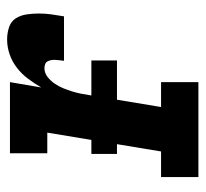

<svg xmlns="http://www.w3.org/2000/svg" viewBox="-39 -539 578 540"><g transform="rotate(-90 250.0 -269.0)"><path d="M22 0V-105H94L147 -425H89V-530H289L274 -442Q285 -461 298.5 -479Q312 -497 329.5 -510.5Q347 -524 367.5 -531Q388 -538 409 -538Q427 -538 443.5 -532.5Q460 -527 468.5 -513.5Q477 -500 479.5 -483Q482 -466 482 -448.5Q482 -431 479.5 -413Q477 -395 474 -378H349Q350 -384 350.5 -390Q351 -396 351.5 -402Q352 -408 351 -413.5Q350 -419 347.5 -424Q345 -429 339.5 -431Q334 -433 328 -433Q315 -433 304 -424.5Q293 -416 285 -404.5Q277 -393 272 -380.5Q267 -368 263 -355.5Q259 -343 256.5 -330Q254 -317 252 -304L219 -105H289V0ZM87 -229V-301H350V-229Z"/></g></svg>

Font: Iosevka Curly Slab XBdObl
Style: Regular
Weight: 800
Italic angle: -9°
Monospace: yes
Designer: Belleve Invis
Foundry: Belleve Invis
Version: Version 11.1.0; ttfautohint (v1.8.3)